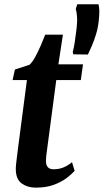

<svg xmlns="http://www.w3.org/2000/svg" viewBox="-20 -850 475 880"><path d="M198.3 -183.7Q196.2 -167.4 194.5 -155.2Q192.8 -142.9 191.7 -132.6Q190.6 -122.3 190.6 -111.8Q190.6 -93.4 199.2 -83.8Q207.9 -74.2 225.2 -74.2Q251.6 -74.2 272.3 -83.2Q292.9 -92.3 310.1 -106.6L322.1 -67Q309.1 -52 285.5 -34.1Q261.9 -16.1 226.8 -3Q191.7 10 143.3 10Q106.3 10 79.4 -9.2Q52.4 -28.4 52.4 -76.4Q52.4 -80.1 52.7 -85.8Q52.9 -91.5 54.2 -102.1Q55.5 -112.8 57.6 -130.6Q59.7 -148.4 63.3 -176.3L103.4 -483.1H37.8L48.3 -531.3L115.4 -553.3Q128.3 -565.1 141.4 -589Q154.5 -612.9 166.4 -640.4Q178.3 -668 187.3 -691H268.4L247.6 -555H360.4L350.4 -483.1H237.9ZM382.9 -600.1 315.8 -601 313.5 -612Q318.5 -630.3 322.5 -655.6Q326.5 -680.8 331 -719.2Q334.7 -751.7 333 -773.8Q331.3 -795.9 327.2 -809.6L334.2 -830.5H431.5Q434.7 -818.6 435.2 -801Q435.7 -783.4 432.5 -754.3Q429.3 -723.1 420.6 -694.3Q411.9 -665.6 401.7 -641.6Q391.5 -617.6 382.9 -600.1Z"/></svg>

Font: Merriweather Light
Style: Italic
Weight: 300
Italic angle: -7.8°
Designer: Eben Sorkin
Foundry: Eben Sorkin
Version: Version 2.101